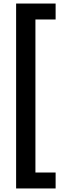

<svg xmlns="http://www.w3.org/2000/svg" viewBox="-20 -820 371 1084"><path d="M71 244V-800H294V-710H180V154H294V244Z"/></svg>

Font: Noto Sans Malayalam SemiCondensed SemiBold
Style: Regular
Weight: 600
Width: 4
Designer: Jelle Bosma - Monotype Design Team
Foundry: Monotype Imaging Inc.
Version: Version 2.104; ttfautohint (v1.8.4.7-5d5b)